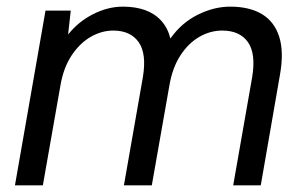

<svg xmlns="http://www.w3.org/2000/svg" viewBox="-20 -558 919 578"><path d="M25 0 117 -526H193L185 -454Q216 -493 260.5 -515.5Q305 -538 350 -538Q388 -538 417 -527.5Q446 -517 465.5 -495.5Q485 -474 493 -442Q526 -489 575 -513.5Q624 -538 673 -538Q731 -538 768.5 -515.5Q806 -493 820.5 -447.5Q835 -402 823 -334L765 0H682L739 -325Q751 -396 726.5 -431Q702 -466 649 -466Q613 -466 580 -447Q547 -428 523 -391Q499 -354 490 -301L437 0H353L410 -325Q422 -396 397.5 -431Q373 -466 321 -466Q286 -466 253 -447Q220 -428 195.5 -391Q171 -354 162 -301L109 0Z"/></svg>

Font: DM Sans 9pt
Style: Italic
Weight: 400
Italic angle: -10°
Designer: Colophon Foundry, Jonny Pinhorn
Foundry: Colophon Foundry
Version: Version 4.004